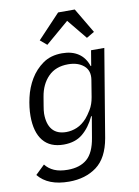

<svg xmlns="http://www.w3.org/2000/svg" viewBox="-103 -833 807 1113"><g transform="rotate(-10 300.0 -276.5)"><path d="M212 212Q88 212 31 141L85 89Q105 115 137 129Q169 143 217 143Q288 143 330 107Q372 71 386 -15L407 -139H403Q374 -77 330.5 -41Q287 -5 219 -5Q139 -5 98 -55.5Q57 -106 57 -201Q57 -251 70 -308.5Q83 -366 112 -414.5Q141 -463 187 -495.5Q233 -528 300 -528Q357 -528 395.5 -502.5Q434 -477 451 -426H454L469 -516H547L461 0Q441 114 375 163Q309 212 212 212ZM246 -74Q278 -74 309 -87Q340 -100 368 -131Q382 -147 400 -176.5Q418 -206 425 -248L441 -346Q450 -400 415.5 -429.5Q381 -459 323 -459Q250 -459 206.5 -415Q163 -371 151 -299L142 -245Q140 -231 138.5 -221.5Q137 -212 137 -201Q137 -139 164.5 -106.5Q192 -74 246 -74ZM417 -765 504 -618 458 -591 362 -708 225 -591 186 -624 319 -765Z"/></g></svg>

Font: IBM Plex Mono
Style: Italic
Weight: 400
Italic angle: -9°
Monospace: yes
Designer: Mike Abbink, Paul van der Laan, Pieter van Rosmalen
Foundry: Bold Monday
Version: Version 2.3